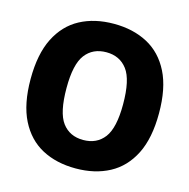

<svg xmlns="http://www.w3.org/2000/svg" viewBox="-110 -858 962 975"><g transform="rotate(15 371.0 -370.0)"><path d="M371.5 10Q270 10 194.2 -30.5Q118.5 -71 76.2 -155Q34 -239 34 -370Q34 -501 76.2 -585Q118.5 -669 194.2 -709.5Q270 -750 371.5 -750Q472.5 -750 548.5 -709.5Q624.5 -669 666.8 -585Q709 -501 709 -370Q709 -239 666.8 -155Q624.5 -71 548.5 -30.5Q472.5 10 371.5 10ZM371.5 -139.5Q442.5 -139.5 481.8 -191Q521 -242.5 521 -366.5Q521 -495.5 481.5 -548Q442 -600.5 371.5 -600.5Q300.5 -600.5 261.2 -549.2Q222 -498 222 -373.5Q222 -244 261 -191.8Q300 -139.5 371.5 -139.5Z"/></g></svg>

Font: Encode Sans SmCnd XBd
Style: Regular
Weight: 800
Width: 4
Designer: Multiple Designers
Foundry: Impallari Type
Version: Version 3.002; ttfautohint (v1.8.3) -l 8 -r 50 -G 200 -x 14 